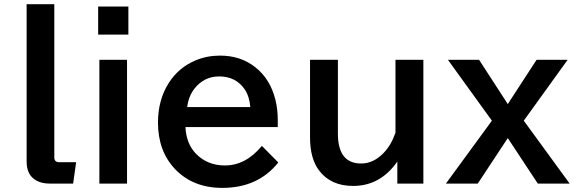

<svg xmlns="http://www.w3.org/2000/svg" viewBox="-20 -850 2750 915"><path d="M106.9 -830.1H238.8V-100.1Q238.8 -77.1 261.7 -77.1H342.8L328.6 24.9H217.8Q179.2 24.9 153.8 10.7Q106.9 -14.6 106.9 -80.1Z M447.8 -818.8H591.8V-685.1H447.8ZM453.6 -564.9H585.4V24.9H453.6Z M1303.7 -244.6H863.8Q867.2 -167 912.6 -118.7Q967.3 -61.5 1051.8 -61.5Q1151.4 -61.5 1228 -154.8L1306.2 -75.7Q1210 45.4 1039.6 45.4Q899.9 45.4 814.5 -43.9Q732.9 -129.9 732.9 -265.6Q732.9 -376 786.1 -457.5Q833.5 -529.8 912.6 -562.5Q966.8 -585 1028.3 -585Q1126.5 -585 1195.8 -530.3Q1267.6 -474.6 1292.5 -374.5Q1303.7 -329.1 1303.7 -278.8ZM1172.9 -339.8Q1168.9 -390.1 1146.5 -423.8Q1104 -485.8 1024.4 -485.8Q953.1 -485.8 907.2 -428.2Q878.9 -392.6 872.1 -339.8Z M1457.5 -564.9H1590.3V-212.9Q1590.3 -70.8 1701.2 -70.8Q1760.7 -70.8 1809.6 -122.6Q1845.2 -160.2 1864.7 -217.8V-564.9H1997.6V24.9H1873.5V-80.1Q1792.5 36.1 1663.1 36.1Q1556.2 36.1 1500.5 -37.6Q1457.5 -94.7 1457.5 -194.8Z M2114.7 -564.9H2263.2L2399.9 -354L2537.1 -564.9H2685.1L2476.1 -274.9L2694.8 24.9H2543L2399.9 -191.9L2256.8 24.9H2105L2324.2 -274.9Z"/></svg>

Font: BIZ UDPGothic
Style: Bold
Weight: 700
Designer: TypeBank Co., Ltd.
Foundry: Morisawa Inc.
Version: Version 1.051